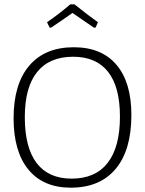

<svg xmlns="http://www.w3.org/2000/svg" viewBox="-20 -864 671 890"><path d="M589 -331Q589 -168 516 -81Q443 6 308 6Q181 6 112 -77.5Q43 -161 43 -316Q43 -474 115.5 -559.5Q188 -645 322 -645Q451 -645 520 -563.5Q589 -482 589 -331ZM95 -321Q95 -180 150 -108Q205 -36 312 -36Q422 -36 479 -109Q536 -182 536 -323Q536 -461 481 -531Q426 -601 319 -601Q209 -601 152 -530Q95 -459 95 -321ZM198 -761Q251 -797 306 -844H325Q398 -786 434 -761L423 -736H415L316 -804Q268 -770 217 -736H210Z"/></svg>

Font: Luna Sans Light
Style: Regular
Weight: 300
Designer: Juan Pablo del Peral
Foundry: Huerta Tipografica
Version: Version 2.001; ttfautohint (v1.5)